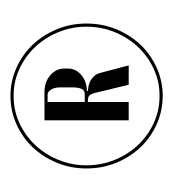

<svg xmlns="http://www.w3.org/2000/svg" viewBox="-2 -766 331 367"><g transform="rotate(-90 163.5 -582.5)"><path d="M164 -437Q192 -437 217.5 -448.5Q243 -460 261.5 -479.5Q280 -499 291 -525.5Q302 -552 302 -583Q302 -613 291 -639.5Q280 -666 261.5 -685.5Q243 -705 217.5 -716.5Q192 -728 164 -728Q135 -728 109.5 -716.5Q84 -705 65.5 -685.5Q47 -666 36 -639.5Q25 -613 25 -583Q25 -552 36 -525.5Q47 -499 65.5 -479.5Q84 -460 109.5 -448.5Q135 -437 164 -437ZM164 -443Q136 -443 112 -454Q88 -465 70 -484Q52 -503 41.5 -528.5Q31 -554 31 -583Q31 -611 41.5 -636.5Q52 -662 70 -681Q88 -700 112 -711Q136 -722 164 -722Q191 -722 215 -711Q239 -700 257 -681Q275 -662 285.5 -636.5Q296 -611 296 -583Q296 -554 285.5 -528.5Q275 -503 257 -484Q239 -465 215 -454Q191 -443 164 -443ZM117 -663V-502H152V-580H155Q162 -580 165 -576.5Q168 -573 170 -564L185 -502H222L208 -555Q206 -564 200 -569.5Q194 -575 188.5 -577Q183 -579 178 -579.5Q173 -580 173 -580V-582Q191 -582 203.5 -592.5Q216 -603 216 -618V-625Q216 -641 203 -652Q190 -663 171 -663ZM152 -657H166Q172 -657 176 -650Q180 -643 180 -633V-610Q180 -598 177 -592Q174 -586 168 -586H152Z"/></g></svg>

Font: Moniqa Black
Style: Regular
Weight: 900
Designer: Rajesh Rajput
Foundry: Rajesh Rajput
Version: Version 1.000